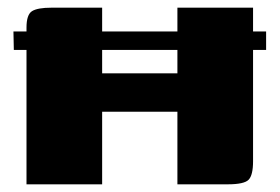

<svg xmlns="http://www.w3.org/2000/svg" viewBox="-20 -480 728 500"><path d="M49 0V-408Q49 -442 63.5 -451Q78 -460 114 -460H246V-289H442V-460H639V-60Q639 -24 627.5 -12Q616 0 573 0H442V-189H246V0ZM15 -398H673V-350H16Z"/></svg>

Font: Genos ExtraBold
Style: Regular
Weight: 800
Designer: Robert E. Leuschke
Foundry: Robert E. Leuschke
Version: Version 1.010